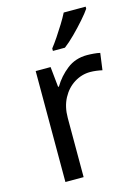

<svg xmlns="http://www.w3.org/2000/svg" viewBox="-117 -831 646 896"><g transform="rotate(-15 206.5 -383.0)"><path d="M335 -546Q350 -546 367.5 -544.5Q385 -543 398 -540L387 -459Q374 -462 358.5 -464Q343 -466 329 -466Q288 -466 252 -443.5Q216 -421 194.5 -380.5Q173 -340 173 -286V0H85V-536H157L167 -438H171Q197 -482 238 -514Q279 -546 335 -546ZM388 -756Q376 -738 351 -709.5Q326 -681 297.5 -652.5Q269 -624 245 -606H187V-618Q202 -637 219.5 -663Q237 -689 254 -716.5Q271 -744 282 -766H388Z"/></g></svg>

Font: Noto Sans Nushu
Style: Regular
Weight: 400
Designer: Lisa Huang
Foundry: Lisa Huang
Version: Version 1.003; ttfautohint (v1.8.4.7-5d5b)